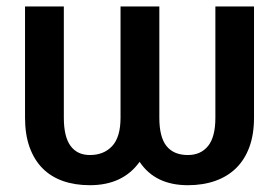

<svg xmlns="http://www.w3.org/2000/svg" viewBox="-20 -548 836 579"><path d="M546.5 10.5Q448 10.5 401 -60Q350.5 10.5 251 10.5Q206 10.5 169.8 -2.2Q133.5 -15 108.2 -40.5Q83 -66 69.2 -104.2Q55.5 -142.5 55.5 -193V-528.5H172.5V-193Q172.5 -135.5 192.8 -108Q213 -80.5 251 -80.5Q293.5 -80.5 318.5 -107.8Q343.5 -135 343.5 -193V-528.5H460.5V-193Q460.5 -134.5 482.2 -107.5Q504 -80.5 546.5 -80.5Q585.5 -80.5 607.5 -107.8Q629.5 -135 629.5 -193V-528.5H746V-193Q746 -142.5 732 -104.5Q718 -66.5 692 -41Q666 -15.5 629 -2.5Q592 10.5 546.5 10.5Z"/></svg>

Font: Roberto Sans Medium
Style: Regular
Weight: 500
Designer: Google (font) & Cristiano Sobral (main changes)
Version: Version 1.000;October 12, 2021;FontCreator 14.0.0.2814 64-bi